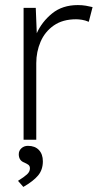

<svg xmlns="http://www.w3.org/2000/svg" viewBox="-20 -551 385 757"><path d="M73 0V-520H121L125 -420Q145 -465 185.5 -498Q226 -531 287 -531Q304 -531 318.5 -528.5Q333 -526 345 -523L330 -465Q316 -471 303 -473Q290 -475 280 -475Q227 -475 192 -450.5Q157 -426 140 -386.5Q123 -347 123 -302V0ZM72 186 51 162Q75 147 86.5 136.5Q98 126 98 113Q98 103 91.5 98.5Q85 94 76 90Q54 82 54 57Q54 43 64.5 33.5Q75 24 90 24Q118 24 133.5 40.5Q149 57 149 85Q149 118 130.5 140.5Q112 163 72 186Z"/></svg>

Font: Lexend Deca ExtraLight
Style: Regular
Weight: 200
Designer: Bonnie Shaver-Troup, Thomas Jockin
Foundry: Lexend
Version: Version 1.008; ttfautohint (v1.8.4.7-5d5b)